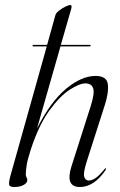

<svg xmlns="http://www.w3.org/2000/svg" viewBox="-20 -742 483 770"><path d="M110.5 -559Q111.5 -562 114.5 -562H169L202.5 -682.5Q205.5 -691 217.8 -700.2Q230 -709.5 243.2 -715.8Q256.5 -722 261.5 -722Q270 -722 265.5 -706L224 -562H341Q344.5 -562 343.5 -559Q342.5 -556 339.5 -556H222.5L128.5 -227Q183 -334.5 245 -386Q307 -437.5 363.5 -437.5Q408.5 -437.5 412.5 -403.8Q416.5 -370 399.5 -318L328.5 -96.5Q313 -48 317.8 -33Q322.5 -18 336 -18Q347.5 -18 362.2 -27.2Q377 -36.5 399 -63.5Q402 -68 404.5 -67Q406.5 -65.5 403.5 -60Q357 8 300.5 8Q240.5 8 266.5 -74.5L343.5 -315.5Q360.5 -369 353.5 -388.2Q346.5 -407.5 322.5 -407.5Q298.5 -407.5 259.2 -382Q220 -356.5 178 -298.8Q136 -241 104 -144Q90 -101 86.8 -78.5Q83.5 -56 83.5 -42.5Q83.5 -35 86.5 -30.5Q89.5 -26 89.5 -20Q89.5 -8.5 74.8 -0.2Q60 8 36.5 8Q18 8 16.5 -2.2Q15 -12.5 22.5 -39.5L167.5 -556H113.5Q109.5 -556 110.5 -559Z"/></svg>

Font: Fraunces 144pt Light
Style: Italic
Weight: 300
Italic angle: -16°
Version: Version 1.000;[0bf87f6ff]